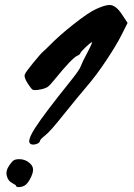

<svg xmlns="http://www.w3.org/2000/svg" viewBox="-20 -953 538 772"><path d="M420 -933Q446 -933 471 -894L493 -861L470 -815Q448 -771 406.5 -709Q365 -647 331 -608Q296 -567 238 -495Q182 -424 161 -408Q141 -392 141 -387Q140 -378 125 -373.5Q110 -369 102 -375Q87 -385 121.5 -439Q156 -493 262 -625Q299 -671 304 -685Q312 -706 331 -741Q337 -752 341.5 -761.5Q346 -771 348.5 -777Q351 -783 350 -783Q346 -784 325.5 -764.5Q305 -745 303 -739Q301 -733 291 -729Q270 -720 201 -635Q181 -610 171.5 -603.5Q162 -597 141 -593Q118 -589 112 -592Q106 -595 93 -615Q75 -642 80 -654Q83 -663 114 -701Q145 -739 155 -747Q158 -749 177 -768Q218 -810 276.5 -856Q335 -902 365 -916Q402 -933 420 -933ZM58 -313Q79 -313 96 -300Q113 -287 113 -271Q113 -256 101.5 -234.5Q90 -213 79 -207Q72 -203 64 -201.5Q56 -200 50.5 -201Q45 -202 45 -205Q45 -209 29 -217Q13 -225 8 -244Q1 -265 18 -289Q28 -304 35.5 -308.5Q43 -313 58 -313Z"/></svg>

Font: Lilach
Style: Regular
Weight: 400
Version: Version 1.0